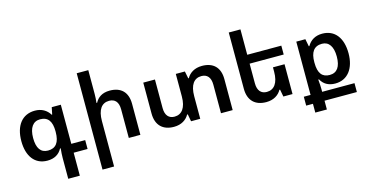

<svg xmlns="http://www.w3.org/2000/svg" viewBox="-94 -1221 3696 1921"><g transform="rotate(-15 1754.0 -261.0)"><path d="M414 238H534V0H678V-92H534V-497H440L425 -424H420C388 -476 336 -507 267 -507C133 -507 58 -405 58 -247C58 -90 132 9 261 9C333 9 384 -21 413 -76H420C416 -39 414 -4 414 23ZM293 -87C218 -87 180 -141 180 -246C180 -353 222 -410 295 -410C378 -410 414 -356 414 -255V-247C414 -138 373 -87 293 -87Z M889 -760H769V238H889V-233C889 -350 933 -410 1010 -410C1070 -410 1105 -373 1105 -296V0H1225V-321C1225 -443 1158 -507 1042 -507C962 -507 916 -471 890 -422H883C887 -452 889 -483 889 -513Z M1998 -507C1920 -507 1867 -471 1840 -422H1834L1819 -497H1725V-264C1725 -147 1679 -87 1603 -87C1545 -87 1509 -125 1509 -201V-497H1388V-177C1388 -55 1457 10 1572 10C1649 10 1702 -26 1729 -75H1736L1750 0H1845V-233C1845 -350 1889 -410 1966 -410C2024 -410 2060 -373 2060 -296V0H2181V-321C2181 -443 2113 -507 1998 -507Z M2685 -75H2692L2706 0H2801V-309H2681V-264C2681 -147 2635 -87 2559 -87C2501 -87 2465 -125 2465 -201V-405H2818V-497H2465V-760H2344V-177C2344 -55 2413 10 2528 10C2605 10 2658 -26 2685 -75Z M2973 238H3093V147H3428V55H3093V27C3093 -3 3091 -34 3087 -73H3095C3123 -21 3172 9 3243 9C3372 9 3448 -94 3448 -249C3448 -409 3373 -507 3243 -507C3170 -507 3119 -474 3088 -420H3082L3067 -497H2973V55H2903V147H2973ZM3211 -88C3135 -88 3094 -134 3094 -246V-253C3094 -354 3131 -410 3215 -410C3286 -410 3326 -352 3326 -249C3326 -143 3287 -88 3211 -88Z"/></g></svg>

Font: Noto Sans Armenian Semi
Style: Regular
Weight: 600
Designer: Monotype Design Team
Foundry: Monotype Imaging Inc.
Version: Version 1.901